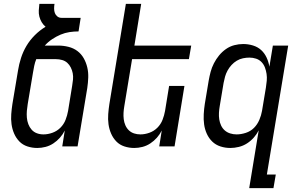

<svg xmlns="http://www.w3.org/2000/svg" viewBox="-20 -755 1540 990"><path d="M172 8Q146 8 121.5 0Q97 -8 80 -25.5Q63 -43 53 -66Q43 -89 39.5 -114.5Q36 -140 38 -166.5Q40 -193 44 -219L73 -392Q78 -424 88.5 -456.5Q99 -489 116.5 -518.5Q134 -548 159.5 -573.5Q185 -599 215 -617Q203 -627 195 -640.5Q187 -654 183 -669.5Q179 -685 180 -701.5Q181 -718 183 -735H261Q259 -723 259 -710.5Q259 -698 263 -687.5Q267 -677 276 -670Q285 -663 297 -663H396L385 -593Q362 -593 338.5 -589.5Q315 -586 292.5 -576.5Q270 -567 249 -553Q228 -539 211 -520H280Q307 -520 333 -513.5Q359 -507 379 -492Q399 -477 411.5 -455Q424 -433 430 -407.5Q436 -382 435 -355Q434 -328 430 -301L380 0H301L314 -82Q304 -62 289 -45Q274 -28 255 -15.5Q236 -3 214.5 2.5Q193 8 172 8ZM204 -62Q227 -62 250.5 -70.5Q274 -79 291.5 -96.5Q309 -114 318 -137Q327 -160 331 -183L352 -312Q355 -329 356.5 -345.5Q358 -362 355 -377.5Q352 -393 345 -407Q338 -421 327 -431Q316 -441 300.5 -445.5Q285 -450 268 -450H167Q160 -433 156.5 -415.5Q153 -398 150 -380L123 -219Q120 -201 118.5 -183.5Q117 -166 118.5 -148.5Q120 -131 126 -115Q132 -99 143 -86.5Q154 -74 170 -68Q186 -62 204 -62Z M672 8Q646 8 621.5 0Q597 -8 580 -25.5Q563 -43 553 -66Q543 -89 539.5 -114.5Q536 -140 538 -166.5Q540 -193 544 -219L629 -735H708L673 -520H966L954 -450H661L621 -208Q618 -191 617 -174Q616 -157 618 -140.5Q620 -124 626.5 -109Q633 -94 644.5 -83Q656 -72 671.5 -67Q687 -62 704 -62Q727 -62 750.5 -70.5Q774 -79 791.5 -96.5Q809 -114 818 -137Q827 -160 831 -183L852 -312H931L880 0H801L814 -82Q804 -62 789 -45Q774 -28 755 -15.5Q736 -3 714.5 2.5Q693 8 672 8Z M1200 -62Q1223 -62 1247.5 -70Q1272 -78 1289.5 -95.5Q1307 -113 1317 -136.5Q1327 -160 1331 -183L1351 -303Q1354 -321 1355.5 -339Q1357 -357 1354.5 -374Q1352 -391 1346 -407Q1340 -423 1328.5 -435Q1317 -447 1300.5 -452.5Q1284 -458 1266 -458Q1250 -458 1233 -454.5Q1216 -451 1201 -442Q1186 -433 1174 -420Q1162 -407 1153.5 -391.5Q1145 -376 1140.5 -360Q1136 -344 1133 -328L1113 -208Q1110 -191 1109 -173.5Q1108 -156 1110.5 -139.5Q1113 -123 1120 -108Q1127 -93 1139 -82.5Q1151 -72 1167 -67Q1183 -62 1200 -62ZM1265 215 1314 -83Q1304 -63 1288.5 -45.5Q1273 -28 1253.5 -15.5Q1234 -3 1211.5 2.5Q1189 8 1168 8Q1141 8 1116.5 0Q1092 -8 1074.5 -25Q1057 -42 1046.5 -65Q1036 -88 1032.5 -113.5Q1029 -139 1030.5 -166Q1032 -193 1036 -219L1056 -339Q1060 -362 1066 -384.5Q1072 -407 1083 -428.5Q1094 -450 1109.5 -469Q1125 -488 1145 -502Q1165 -516 1188 -522Q1211 -528 1234 -528Q1260 -528 1284.5 -520.5Q1309 -513 1326.5 -497Q1344 -481 1354.5 -458.5Q1365 -436 1369 -411L1387 -520H1466L1356 145H1402L1390 215Z"/></svg>

Font: Iosevka Term Curly
Style: Italic
Weight: 400
Italic angle: -9°
Designer: Belleve Invis
Foundry: Belleve Invis
Version: Version 32.3.0